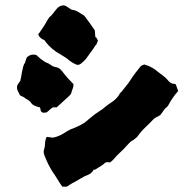

<svg xmlns="http://www.w3.org/2000/svg" viewBox="-20 -646 732 721"><path d="M346 -489Q345 -485 343 -481Q341 -477 338 -475Q331 -463 322 -451.5Q313 -440 305 -428Q301 -422 295.5 -417Q290 -412 284 -407Q274 -399 263 -405Q250 -411 239 -420Q231 -427 222 -432.5Q213 -438 205 -443Q175 -459 151 -489Q149 -494 145.5 -496Q142 -498 137 -500Q133 -503 129.5 -506.5Q126 -510 124 -516Q124 -520 128 -523Q136 -534 144 -546.5Q152 -559 159 -572Q161 -574 162 -576Q163 -578 164 -580Q173 -587 179.5 -596Q186 -605 193 -613Q204 -626 220 -626Q228 -624 234.5 -619Q241 -614 248 -610Q262 -608 272.5 -602Q283 -596 292 -590Q296 -588 298.5 -584.5Q301 -581 304 -577Q312 -567 319.5 -556Q327 -545 336 -532Q337 -526 337 -520Q337 -514 338 -507Q343 -505 344 -500Q350 -494 346 -489ZM256 -330Q256 -320 253 -313Q250 -306 248 -298Q247 -294 244.5 -291Q242 -288 239 -285Q228 -275 216.5 -264.5Q205 -254 193 -243H179Q172 -239 167 -234Q162 -229 155 -224Q152 -223 148.5 -223Q145 -223 141 -223Q132 -226 132 -236Q132 -239 130 -242Q128 -245 126 -244Q125 -242 123 -244.5Q121 -247 120 -245Q114 -247 108 -250Q102 -253 98 -258Q94 -265 88.5 -268.5Q83 -272 76 -276Q72 -280 66.5 -282.5Q61 -285 55 -288Q51 -296 46.5 -305.5Q42 -315 45 -325Q47 -330 50 -334Q53 -338 56 -342Q58 -350 59.5 -357.5Q61 -365 62 -373Q64 -381 65.5 -389Q67 -397 70 -404Q75 -411 76.5 -418.5Q78 -426 82 -432Q98 -445 117 -439L130 -427Q136 -423 141.5 -418.5Q147 -414 154 -411Q158 -410 161.5 -408Q165 -406 168 -404Q180 -395 189 -394Q196 -393 201 -390Q206 -387 210 -382L213 -379Q218 -372 223.5 -365.5Q229 -359 235 -352Q240 -346 246 -340.5Q252 -335 256 -330ZM649 -304Q639 -293 630.5 -281Q622 -269 615 -256Q611 -247 606 -244Q599 -238 594 -230.5Q589 -223 583 -215Q578 -211 571.5 -208Q565 -205 558 -200Q543 -184 526.5 -168.5Q510 -153 496 -133Q490 -127 482 -121Q473 -117 467 -110.5Q461 -104 455 -98Q444 -85 430.5 -73Q417 -61 406 -47Q403 -44 400 -41.5Q397 -39 393 -36Q389 -37 386.5 -37Q384 -37 382 -37Q379 -37 375 -35Q368 -28 359 -22.5Q350 -17 342 -12Q340 -10 337.5 -9.5Q335 -9 331 -8Q325 6 305 13Q302 14 299.5 15Q297 16 294 18Q287 22 279 26.5Q271 31 263 36Q259 38 255 40Q251 42 246 45Q242 47 238.5 50Q235 53 230 55H214Q204 41 195 26Q186 11 176 -3Q168 -16 161.5 -29Q155 -42 150 -55Q146 -63 144.5 -71Q143 -79 146 -86Q149 -96 149 -105.5Q149 -115 152 -124Q152 -128 156 -132Q162 -131 167.5 -130.5Q173 -130 178 -129Q195 -132 212 -141Q223 -148 235 -155Q247 -162 260 -166Q280 -174 297 -185Q302 -189 306 -192Q310 -195 314 -199Q336 -218 360 -233Q364 -235 366.5 -237.5Q369 -240 373 -243Q379 -248 384.5 -252Q390 -256 396 -260Q417 -273 428 -291Q430 -297 436 -301Q444 -312 453 -322.5Q462 -333 469 -344Q477 -357 486 -369Q495 -381 505 -393Q508 -398 512.5 -400Q517 -402 522 -404Q527 -401 534 -400Q544 -396 553.5 -390.5Q563 -385 572 -377Q582 -369 592 -362Q602 -355 611 -344Q615 -339 621 -335Q627 -331 636 -331Q640 -331 642 -324Z"/></svg>

Font: Darumadrop One
Style: Regular
Weight: 400
Version: Version 1.000